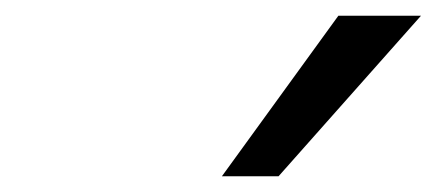

<svg xmlns="http://www.w3.org/2000/svg" viewBox="-20 -779 555 244"><path d="M262 -555 410 -759H515L334 -555Z"/></svg>

Font: Nunito Sans 10pt SemiExpanded Medium
Style: Italic
Weight: 500
Width: 6
Italic angle: -9°
Designer: Vernon Adams
Foundry: Vernon Adams
Version: Version 3.101;gftools[0.9.27]